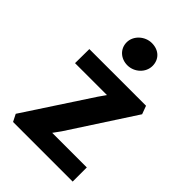

<svg xmlns="http://www.w3.org/2000/svg" viewBox="-236 -913 1013 1013"><g transform="rotate(45 270.5 -406.0)"><path d="M37.1 -40.5 57.6 0H502.4V-105.5H244.1L273.9 -146.5L510.3 -510.3L493.2 -556.6H70.3L69.3 -450.7H307.6L279.3 -410.2ZM272.5 -637.7C324.2 -637.7 369.1 -679.2 369.1 -729.5C369.1 -777.3 335.4 -812.5 281.2 -812.5C230.5 -812.5 184.1 -771 184.1 -721.2C184.1 -672.4 222.7 -637.7 272.5 -637.7Z"/></g></svg>

Font: Merriweather Sans
Style: Bold
Weight: 700
Designer: Eben Sorkin ( eben@eyebytes.com )
Foundry: Eben Sorkin
Version: Version 1.003